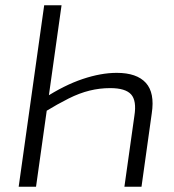

<svg xmlns="http://www.w3.org/2000/svg" viewBox="-20 -710 661 730"><path d="M424 -433Q500 -433 534.5 -395Q569 -357 557 -279L518 0H453L491 -270Q500 -327 478.5 -351Q457 -375 399 -375Q359 -375 320.5 -365.5Q282 -356 241 -335.5Q200 -315 149 -284L147 -336Q224 -386 294 -409.5Q364 -433 424 -433ZM214 -690 117 0H51L148 -690Z"/></svg>

Font: Exo 2 Light
Style: Italic
Weight: 300
Italic angle: -8°
Designer: Natanael Gama
Foundry: Natanael Gama
Version: Version 2.010